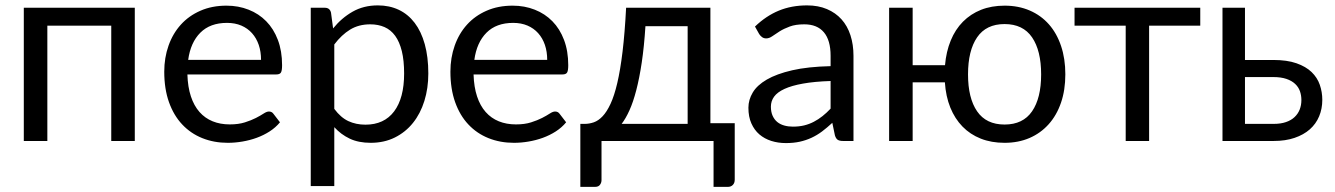

<svg xmlns="http://www.w3.org/2000/svg" viewBox="-20 -536 5076 730"><path d="M492.5 0H403V-438.5H160V0H70.5V-506.5H492.5Z M972.5 -308.5Q972.5 -339.5 963.8 -365.2Q955 -391 938.2 -409.8Q921.5 -428.5 897.5 -438.8Q873.5 -449 843 -449Q779 -449 741.8 -411.8Q704.5 -374.5 695.5 -308.5ZM1044.5 -71Q1028 -51 1005 -36.2Q982 -21.5 955.8 -12Q929.5 -2.5 901.5 2.2Q873.5 7 846 7Q793.5 7 749.2 -10.8Q705 -28.5 672.8 -62.8Q640.5 -97 622.5 -147.5Q604.5 -198 604.5 -263.5Q604.5 -316.5 620.8 -362.5Q637 -408.5 667.5 -442.2Q698 -476 742 -495.2Q786 -514.5 841 -514.5Q886.5 -514.5 925.2 -499.2Q964 -484 992.2 -455.2Q1020.5 -426.5 1036.5 -384.2Q1052.5 -342 1052.5 -288Q1052.5 -267 1048 -260Q1043.5 -253 1031 -253H692.5Q694 -205 705.8 -169.5Q717.5 -134 738.5 -110.2Q759.5 -86.5 788.5 -74.8Q817.5 -63 853.5 -63Q887 -63 911.2 -70.8Q935.5 -78.5 953 -87.5Q970.5 -96.5 982.2 -104.2Q994 -112 1002.5 -112Q1013.5 -112 1019.5 -103.5Z M1251 -122Q1275.5 -89 1304.5 -75.5Q1333.5 -62 1369.5 -62Q1440.5 -62 1478.5 -112.5Q1516.5 -163 1516.5 -256.5Q1516.5 -306 1507.8 -341.5Q1499 -377 1482.5 -399.8Q1466 -422.5 1442 -433Q1418 -443.5 1387.5 -443.5Q1344 -443.5 1311.2 -423.5Q1278.5 -403.5 1251 -367ZM1246.5 -428Q1278.5 -467.5 1320.5 -491.5Q1362.5 -515.5 1416.5 -515.5Q1460.5 -515.5 1496 -498.8Q1531.5 -482 1556.5 -449.2Q1581.5 -416.5 1595 -368Q1608.5 -319.5 1608.5 -256.5Q1608.5 -200.5 1593.5 -152.2Q1578.5 -104 1550.2 -68.8Q1522 -33.5 1481.2 -13.2Q1440.5 7 1389.5 7Q1343 7 1309.8 -8.8Q1276.5 -24.5 1251 -52.5V171.5H1161.5V-506.5H1215Q1234 -506.5 1238.5 -488Z M2060.5 -308.5Q2060.5 -339.5 2051.8 -365.2Q2043 -391 2026.2 -409.8Q2009.5 -428.5 1985.5 -438.8Q1961.5 -449 1931 -449Q1867 -449 1829.8 -411.8Q1792.5 -374.5 1783.5 -308.5ZM2132.5 -71Q2116 -51 2093 -36.2Q2070 -21.5 2043.8 -12Q2017.5 -2.5 1989.5 2.2Q1961.5 7 1934 7Q1881.5 7 1837.2 -10.8Q1793 -28.5 1760.8 -62.8Q1728.5 -97 1710.5 -147.5Q1692.5 -198 1692.5 -263.5Q1692.5 -316.5 1708.8 -362.5Q1725 -408.5 1755.5 -442.2Q1786 -476 1830 -495.2Q1874 -514.5 1929 -514.5Q1974.5 -514.5 2013.2 -499.2Q2052 -484 2080.2 -455.2Q2108.5 -426.5 2124.5 -384.2Q2140.5 -342 2140.5 -288Q2140.5 -267 2136 -260Q2131.5 -253 2119 -253H1780.5Q1782 -205 1793.8 -169.5Q1805.5 -134 1826.5 -110.2Q1847.5 -86.5 1876.5 -74.8Q1905.5 -63 1941.5 -63Q1975 -63 1999.2 -70.8Q2023.5 -78.5 2041 -87.5Q2058.5 -96.5 2070.2 -104.2Q2082 -112 2090.5 -112Q2101.5 -112 2107.5 -103.5Z M2594.5 -65V-436.5H2434Q2429 -358.5 2420 -298.5Q2411 -238.5 2399.2 -193.2Q2387.5 -148 2373.2 -116.5Q2359 -85 2343.5 -65ZM2773.5 -67.5V147Q2773.5 160 2766.2 167.2Q2759 174.5 2747.5 174.5H2693V0H2267V149Q2267 158.5 2261.2 166.5Q2255.5 174.5 2242.5 174.5H2186.5V-65H2203Q2220.5 -65 2237.8 -71Q2255 -77 2271 -93.8Q2287 -110.5 2301.2 -141Q2315.5 -171.5 2327 -220.5Q2338.5 -269.5 2347 -339.8Q2355.5 -410 2360.5 -506.5H2681V-67.5Z M3138 -228Q3076.5 -226 3033.2 -218.2Q2990 -210.5 2962.8 -198Q2935.5 -185.5 2923.2 -168.5Q2911 -151.5 2911 -130.5Q2911 -110.5 2917.5 -96Q2924 -81.5 2935.2 -72.2Q2946.5 -63 2961.8 -58.8Q2977 -54.5 2994.5 -54.5Q3018 -54.5 3037.5 -59.2Q3057 -64 3074.2 -73Q3091.5 -82 3107.2 -94.5Q3123 -107 3138 -123ZM2850.5 -435Q2892.5 -475.5 2941 -495.5Q2989.5 -515.5 3048.5 -515.5Q3091 -515.5 3124 -501.5Q3157 -487.5 3179.5 -462.5Q3202 -437.5 3213.5 -402Q3225 -366.5 3225 -324V0H3185.5Q3172.5 0 3165.5 -4.2Q3158.5 -8.5 3154.5 -21L3144.5 -69Q3124.5 -50.5 3105.5 -36.2Q3086.5 -22 3065.5 -12.2Q3044.5 -2.5 3020.8 2.8Q2997 8 2968 8Q2938.5 8 2912.5 -0.2Q2886.5 -8.5 2867.2 -25Q2848 -41.5 2836.8 -66.8Q2825.5 -92 2825.5 -126.5Q2825.5 -156.5 2842 -184.2Q2858.5 -212 2895.5 -233.5Q2932.5 -255 2992 -268.8Q3051.5 -282.5 3138 -284.5V-324Q3138 -383 3112.5 -413.2Q3087 -443.5 3038 -443.5Q3005 -443.5 2982.8 -435.2Q2960.5 -427 2944.2 -416.8Q2928 -406.5 2916.2 -398.2Q2904.5 -390 2893 -390Q2884 -390 2877.5 -394.8Q2871 -399.5 2866.5 -406.5Z M3799.5 -62.5Q3869.5 -62.5 3904 -112.8Q3938.5 -163 3938.5 -253Q3938.5 -343.5 3904 -394Q3869.5 -444.5 3799.5 -444.5Q3729.5 -444.5 3695 -394Q3660.5 -343.5 3660.5 -253Q3660.5 -163 3695 -112.8Q3729.5 -62.5 3799.5 -62.5ZM3573 -288Q3577.5 -340 3594.8 -382Q3612 -424 3641.2 -453.5Q3670.5 -483 3710.2 -498.8Q3750 -514.5 3799.5 -514.5Q3852.5 -514.5 3895.2 -496Q3938 -477.5 3968 -443.5Q3998 -409.5 4014.2 -361.2Q4030.5 -313 4030.5 -253.5Q4030.5 -193.5 4014 -145.5Q3997.5 -97.5 3967 -63.5Q3936.5 -29.5 3894 -11.2Q3851.5 7 3799.5 7Q3749 7 3708.8 -9Q3668.5 -25 3639.5 -54.8Q3610.5 -84.5 3593.2 -127Q3576 -169.5 3572.5 -223H3450V0H3360.5V-506.5H3450V-288Z M4543.5 -438.5H4349V0H4260V-438.5H4065.5V-506.5H4543.5Z M4822.5 -65Q4849.5 -65 4869.2 -71.8Q4889 -78.5 4902 -90.8Q4915 -103 4921.5 -119.5Q4928 -136 4928 -155.5Q4928 -173.5 4922.5 -189.2Q4917 -205 4904.2 -217Q4891.5 -229 4871 -236Q4850.5 -243 4821 -243H4713.5V-65ZM4821 -308Q4873.5 -308 4909.2 -295.5Q4945 -283 4966.8 -262Q4988.5 -241 4998 -213.5Q5007.5 -186 5007.5 -156.5Q5007.5 -122.5 4995.5 -93.8Q4983.5 -65 4960 -44.2Q4936.5 -23.5 4902 -11.8Q4867.5 0 4822.5 0H4628V-506.5H4713.5V-308Z"/></svg>

Font: Lato
Style: Regular
Weight: 400
Designer: Lukasz Dziedzic with Adam Twardoch and Botio Nikoltchev
Foundry: tyPoland Lukasz Dziedzic
Version: Version 2.015; 2015-08-06; http://www.latofonts.com/